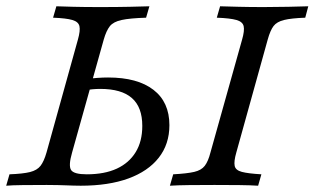

<svg xmlns="http://www.w3.org/2000/svg" viewBox="-27 -591 1001 611"><path d="M-7.3 0 3.2 -36.3Q46 -37.9 68.5 -43.5Q91.1 -49.2 102 -63.3Q112.9 -77.4 121 -105.6L221 -465.3Q229 -493.5 225.8 -507.7Q222.6 -521.8 203.2 -527.4Q183.9 -533.1 141.9 -534.7L152.4 -571Q171 -570.2 206.5 -569.4Q241.9 -568.5 291.1 -568.5Q346 -568.5 385.9 -569.4Q425.8 -570.2 448.4 -571L437.9 -534.7Q386.3 -533.1 360.1 -527.4Q333.9 -521.8 322.6 -507.7Q311.3 -493.5 303.2 -465.3L202.4 -105.6Q190.3 -63.7 199.2 -50Q208.1 -36.3 249.2 -36.3Q305.6 -36.3 344.8 -54.4Q383.9 -72.6 404.8 -106.9Q425.8 -141.1 425.8 -190.3Q425.8 -250 392.7 -279Q359.7 -308.1 291.9 -308.1Q279.8 -308.1 266.9 -306.9Q254 -305.6 242.7 -303.2L251.6 -339.5Q264.5 -341.9 282.7 -343.1Q300.8 -344.4 316.9 -344.4Q410.5 -344.4 461.3 -305.2Q512.1 -266.1 512.1 -192.7Q512.1 -132.3 478.2 -89.1Q444.4 -46 381.5 -23Q318.5 0 229.8 0Q216.9 0 206 -0.4Q195.2 -0.8 183.5 -1.2Q171.8 -1.6 156.9 -2Q141.9 -2.4 121.8 -2.4Q79.8 -2.4 45.2 -2Q10.5 -1.6 -7.3 0ZM513.7 0 524.2 -36.3Q568.5 -38.7 591.1 -44Q613.7 -49.2 624.6 -63.3Q635.5 -77.4 642.7 -105.6L743.5 -465.3Q751.6 -493.5 748.4 -507.7Q745.2 -521.8 725.4 -527.4Q705.6 -533.1 662.9 -534.7L673.4 -571Q697.6 -570.2 733.1 -569.4Q768.5 -568.5 812.1 -568.5Q854 -568.5 891.1 -569.4Q928.2 -570.2 954 -571L944.4 -534.7Q900 -533.1 877 -527.4Q854 -521.8 843.5 -508.1Q833.1 -494.4 825 -465.3L725 -105.6Q716.9 -77.4 719.8 -63.3Q722.6 -49.2 742.7 -44Q762.9 -38.7 804.8 -36.3L794.4 0Q771 -1.6 734.3 -2Q697.6 -2.4 655.6 -2.4Q612.1 -2.4 575.4 -2Q538.7 -1.6 513.7 0Z"/></svg>

Font: Playfair 9pt
Style: Italic
Weight: 400
Italic angle: -15.6°
Designer: Claus Eggers Sørensen
Foundry: Claus Eggers Sørensen
Version: Version 2.001;gftools[0.9.30]